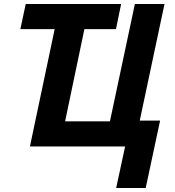

<svg xmlns="http://www.w3.org/2000/svg" viewBox="-20 -734 877 962"><path d="M562 208 606.9 0H129.9L253.9 -587.9H82L108.9 -713.9H586.9L561 -587.9H402.8L306.2 -126H530.8L655.8 -713.9H804.2L680.2 -129.9H782.2L710 208Z"/></svg>

Font: Open Sans
Style: Bold Italic
Weight: 700
Italic angle: -12°
Designer: Monotype Design Team
Foundry: Monotype Imaging Inc.
Version: Version 3.003; ttfautohint (v1.8.4)